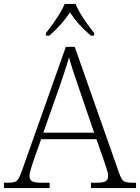

<svg xmlns="http://www.w3.org/2000/svg" viewBox="-23 -951 708 971"><path d="M-3 0V-27H18Q40 -27 51.5 -31Q63 -35 70.5 -47.5Q78 -60 87 -85L310 -714H355L579 -77Q590 -45 601.5 -36Q613 -27 646 -27H665V0H437V-27H467Q502 -27 513 -35.5Q524 -44 524 -62Q524 -72 519.5 -87Q515 -102 510 -117Q505 -132 502 -140L465 -247H185L148 -143Q145 -134 140 -118.5Q135 -103 130.5 -87.5Q126 -72 126 -62Q126 -44 137.5 -35.5Q149 -27 185 -27H228V0ZM196 -280H453L381 -491Q366 -533 350.5 -580.5Q335 -628 326 -661Q321 -642 312 -614.5Q303 -587 293 -556.5Q283 -526 274 -501ZM209 -784Q225 -803 243.5 -829Q262 -855 278.5 -882Q295 -909 304 -931H359Q368 -909 384 -882Q400 -855 419 -829Q438 -803 453 -784V-771H436Q401 -801 377 -828Q353 -855 331 -888Q308 -855 284.5 -828Q261 -801 227 -771H209Z"/></svg>

Font: Noto Serif Tibetan ExtraLight
Style: Regular
Weight: 200
Designer: Monotype Design Team
Foundry: Monotype Imaging Inc.
Version: Version 2.103; ttfautohint (v1.8.4.7-5d5b)